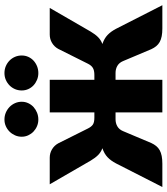

<svg xmlns="http://www.w3.org/2000/svg" viewBox="38 -806 767 884"><g transform="rotate(-90 422.0 -363.5)"><path d="M840.5 0H733.5Q713 0 697.8 -3Q682.5 -6 671.2 -12.2Q660 -18.5 652 -28.2Q644 -38 638 -51L583 -181.5Q575.5 -199 561.2 -207.2Q547 -215.5 528.5 -215.5H497V0H347V-215.5H315.5Q297 -215.5 282.8 -207.2Q268.5 -199 261 -181.5L206 -51Q200 -38 192 -28.2Q184 -18.5 172.8 -12.2Q161.5 -6 146.2 -3Q131 0 110.5 0H3.5L112 -213Q124.5 -237 140.5 -252.2Q156.5 -267.5 182 -276Q163.5 -283 150.5 -296Q137.5 -309 125 -330L16 -518.5H138.5Q159.5 -518.5 177 -508Q194.5 -497.5 204.5 -479.5L273 -342.5Q281 -326.5 291.2 -319.8Q301.5 -313 322.5 -313H347V-518.5H497V-313H519Q540 -313 551.5 -319.8Q563 -326.5 571 -342.5L639.5 -479.5Q649.5 -497.5 667 -508Q684.5 -518.5 705.5 -518.5H828L719 -330Q706.5 -309 693.5 -296Q680.5 -283 662 -276Q687.5 -267.5 703.5 -252.2Q719.5 -237 732 -213ZM396 -647.5Q396 -631.5 389.5 -617.5Q383 -603.5 371.8 -593.2Q360.5 -583 345.8 -577Q331 -571 314 -571Q298 -571 283.8 -577Q269.5 -583 258.8 -593.2Q248 -603.5 241.5 -617.5Q235 -631.5 235 -647.5Q235 -664 241.5 -678.5Q248 -693 258.8 -703.8Q269.5 -714.5 283.8 -720.8Q298 -727 314 -727Q331 -727 345.8 -720.8Q360.5 -714.5 371.8 -703.8Q383 -693 389.5 -678.5Q396 -664 396 -647.5ZM609 -647.5Q609 -631.5 602.8 -617.5Q596.5 -603.5 585.5 -593.2Q574.5 -583 559.8 -577Q545 -571 528 -571Q511.5 -571 497 -577Q482.5 -583 471.5 -593.2Q460.5 -603.5 454.2 -617.5Q448 -631.5 448 -647.5Q448 -664 454.2 -678.5Q460.5 -693 471.5 -703.8Q482.5 -714.5 497 -720.8Q511.5 -727 528 -727Q545 -727 559.8 -720.8Q574.5 -714.5 585.5 -703.8Q596.5 -693 602.8 -678.5Q609 -664 609 -647.5Z"/></g></svg>

Font: Lato ExtraBold
Style: Regular
Weight: 800
Designer: Lukasz Dziedzic with Adam Twardoch and Botio Nikoltchev
Foundry: tyPoland Lukasz Dziedzic
Version: Version 2.015; 2015-08-06; http://www.latofonts.com/